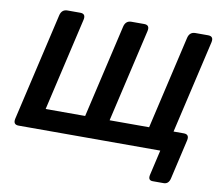

<svg xmlns="http://www.w3.org/2000/svg" viewBox="-91 -811 1273 1103"><g transform="rotate(10 545.0 -259.5)"><path d="M53.7 0Q19.5 0 27.8 -36.6L172.9 -663.6Q181.2 -700.2 215.3 -700.2H289.6Q323.7 -700.2 315.4 -663.6L189.9 -121.1H420.4L545.9 -663.6Q554.2 -700.2 588.4 -700.2H662.6Q696.8 -700.2 688.5 -663.6L563 -121.1H793.5L918.9 -663.6Q927.2 -700.2 961.4 -700.2H1035.6Q1069.8 -700.2 1061.5 -663.6L936 -121.1H995.6Q1029.8 -121.1 1021.5 -84.5L968.3 146.5Q960.4 180.7 931.2 180.7H867.7Q838.4 180.7 846.2 146.5L879.9 0Z"/></g></svg>

Font: Istok
Style: Bold Italic
Weight: 700
Italic angle: -13°
Designer: Andrey V. Panov
Foundry: Andrey V. Panov
Version: Version 1.0.3